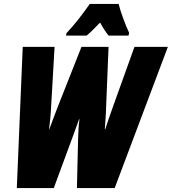

<svg xmlns="http://www.w3.org/2000/svg" viewBox="-20 -951 869 971"><path d="M65 0H252L348 -260Q366 -308 380 -348H382Q378 -322 377 -296.5Q376 -271 375 -250L369 0H560L829 -714H660L554 -419Q540 -380 530 -351Q520 -322 512 -297H510Q512 -329 514 -354.5Q516 -380 517 -418L529 -714H392L275 -418Q262 -385 251 -355.5Q240 -326 229 -296H228Q231 -318 234 -349Q237 -380 239 -420L256 -714H95ZM314 -771H418Q446 -794 486 -837Q507 -799 529 -771H630L633 -785Q618 -817 602.5 -859.5Q587 -902 580 -931H434Q406 -891 376.5 -853.5Q347 -816 316 -783Z"/></svg>

Font: Noto Sans Display Condensed Black
Style: Italic
Weight: 900
Width: 3
Italic angle: -192°
Designer: Monotype Design Team
Foundry: Monotype Imaging Inc.
Version: Version 1.900